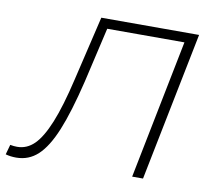

<svg xmlns="http://www.w3.org/2000/svg" viewBox="-112 -728 904 818"><g transform="rotate(10 340.0 -319.0)"><path d="M685 -644 556 0H509L629 -602H295L240 -364Q207 -227 174 -147Q141 -67 101.5 -30.5Q62 6 8 6Q-17 6 -38 0L-26 -43Q-10 -40 4 -40Q46 -40 78 -71.5Q110 -103 139 -174Q168 -245 196 -365L262 -644Z"/></g></svg>

Font: Montserrat Ace
Style: Light Italic
Weight: 300
Italic angle: -11.3°
Designer: Julieta Ulanovsky
Foundry: Julieta Ulanovsky
Version: Version 1